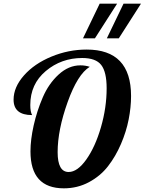

<svg xmlns="http://www.w3.org/2000/svg" viewBox="-20 -1020 788 1046"><path d="M469 -656Q403 -616 348.5 -464Q294 -312 294 -191Q294 -83 354 -83Q402 -83 450.5 -151.5Q499 -220 530 -327Q561 -434 561 -539Q561 -628 531.5 -666Q502 -704 428 -704Q314 -704 229.5 -633Q145 -562 145 -448Q145 -411 155 -393Q54 -393 54 -477Q54 -545 110.5 -609Q167 -673 260 -711.5Q353 -750 452 -750Q694 -750 694 -497Q694 -436 681 -369.5Q668 -303 639 -235.5Q610 -168 568.5 -114.5Q527 -61 464.5 -27.5Q402 6 328 6Q146 6 146 -195Q146 -259 163.5 -337Q181 -415 213 -489.5Q245 -564 299.5 -614Q354 -664 418 -664Q445 -664 469 -656ZM432 -811 523 -1000H618L497 -811ZM562 -811 653 -1000H748L627 -811Z"/></svg>

Font: Lobster Two
Style: Bold Italic
Weight: 700
Designer: Pablo Impallari
Foundry: Pablo Impallari. www.impallari.com
Version: Version 2.000